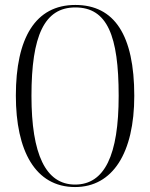

<svg xmlns="http://www.w3.org/2000/svg" viewBox="-20 -745 607 775"><path d="M283 10C435 10 522 -128 522 -358C522 -603 442 -725 284 -725C123 -725 44 -592 44 -359C44 -137 122 10 283 10ZM283 0C164 0 107 -123 107 -358C107 -601 159 -715 284 -715C413 -715 459 -601 459 -358C459 -118 402 0 283 0Z"/></svg>

Font: Noto Serif Display ExtraCondensed Light
Style: Regular
Weight: 300
Width: 2
Designer: Monotype Design Team
Foundry: Monotype Imaging Inc.
Version: Version 2.009